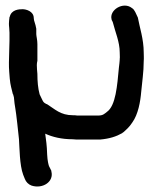

<svg xmlns="http://www.w3.org/2000/svg" viewBox="-20 -489 543 688"><path d="M409 -275C409 -267 407 -258 406 -246C400 -183 395 -110 363 -88C354 -81 349 -75 332 -75H266C258 -75 252 -75 248 -76H242C196 -76 177 -98 148 -116H146L145 -117C133 -123 134 -127 122 -151C116 -173 114 -198 114 -223V-224C113 -235 112 -246 112 -255C112 -264 114 -271 114 -271V-331C114 -346 110 -360 110 -367V-386C107 -405 101 -414 101 -424C101 -449 73 -456 61 -456C49 -456 21 -455 15 -429L14 -428V-427C13 -419 12 -412 12 -405C12 -401 12 -397 13 -389C13 -383 14 -378 14 -372V-343C14 -321 12 -289 12 -265C12 -253 12 -244 13 -232L15 -207C17 -184 22 -169 26 -152L27 -151L30 -140V-139C31 -124 33 -112 35 -100C38 -85 46 -10 48 10C50 38 50 103 63 137L69 152C73 163 82 172 93 176C133 189 174 162 164 125V123L155 105V104C154 102 150 87 149 65C148 31 145 13 142 -10C168 2 201 10 240 10C246 11 258 11 264 11H339C373 8 397 0 418 -12L420 -14L422 -15C432 -24 443 -33 454 -50C475 -79 483 -124 486 -160C489 -195 495 -230 495 -270C496 -280 495 -293 495 -301C495 -349 480 -392 474 -426C467 -440 463 -454 453 -460C422 -485 370 -453 380 -419V-418L384 -410C393 -374 409 -339 409 -301C409 -291 410 -283 409 -278Z"/></svg>

Font: Stray Cat
Style: BlkExt
Weight: 900
Version: Version 1.0